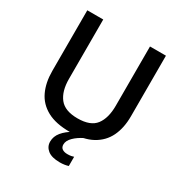

<svg xmlns="http://www.w3.org/2000/svg" viewBox="-209 -861 1149 1220"><g transform="rotate(30 365.0 -251.0)"><path d="M365.5 12Q262.5 12 198.8 -22.8Q135 -57.5 105.5 -120.5Q76 -183.5 76 -268.5V-713H193V-277.5Q193 -187.5 232.5 -137.2Q272 -87 365 -87Q459.5 -87 497.8 -137.2Q536 -187.5 536 -278V-713H653V-268Q653 -183 622.8 -120.2Q592.5 -57.5 529 -22.8Q465.5 12 365.5 12ZM407.5 211.5Q347.5 211.5 318 187.8Q288.5 164 288.5 127Q288.5 89 314.5 57.2Q340.5 25.5 386.5 -0.5V-22.5L442.5 -27.5L465 0Q425 19.5 397.8 46.2Q370.5 73 370.5 101Q370.5 122 384.8 132Q399 142 423 142Q439 142 450.5 139.8Q462 137.5 469 135V202.5Q458 206.5 441.2 209Q424.5 211.5 407.5 211.5Z"/></g></svg>

Font: Commissioner Medium
Style: Regular
Weight: 500
Designer: Kostas Bartsokas
Foundry: Kostas Bartsokas
Version: Version 1.000; ttfautohint (v1.8.3)